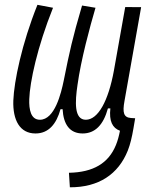

<svg xmlns="http://www.w3.org/2000/svg" viewBox="-20 -547 626 801"><path d="M271.5 234.4C391.6 234.9 473.6 180.2 513.2 81.1C523.4 55.2 530.3 25.9 536.6 -10.7L543.9 -53.7H543L526.4 -54.7C496.1 -57.1 490.2 -76.2 499.5 -126.5L568.8 -517.1L502.4 -517.6L455.1 -252C432.1 -126 389.2 -47.4 337.9 -47.4C288.6 -47.4 293 -122.6 303.2 -191.9C317.9 -298.8 355 -434.6 378.4 -514.6L322.3 -523.9C281.7 -385.3 270.5 -333.5 246.1 -211.9C234.9 -156.7 208 -47.4 146.5 -47.4C108.4 -47.4 100.6 -89.8 102.1 -133.3C104.5 -205.1 135.3 -350.1 201.2 -514.6L136.2 -526.9C70.8 -364.3 38.6 -207 35.6 -127.9C32.7 -45.4 63 9.8 127.9 9.8C183.1 9.8 215.3 -29.8 232.4 -91.3H241.2C244.6 -28.8 270.5 9.8 324.7 9.8C376 9.8 411.1 -24.9 430.2 -94.7H440.4C434.6 -42 448.7 -13.2 480.5 -1.5C476.1 21 471.2 39.6 463.4 58.6C432.6 133.8 369.6 171.9 267.6 173.8Z"/></svg>

Font: Cascadia Code NF Light
Style: Italic
Weight: 300
Italic angle: -10°
Monospace: yes
Designer: Aaron Bell
Foundry: Saja Typeworks
Version: Version 2404.023